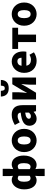

<svg xmlns="http://www.w3.org/2000/svg" viewBox="1736 -2620 1091 4603"><g transform="rotate(-90 2281.5 -318.5)"><path d="M263 14Q213 14 172.5 -6.5Q132 -27 103 -65.5Q74 -104 58.5 -159.5Q43 -215 43 -285Q43 -355 62 -410Q81 -465 112 -503.5Q143 -542 182.5 -562.5Q222 -583 263 -583Q295 -583 318.5 -575.5Q342 -568 362 -557Q364 -555 368 -553L362 -635V-799H536V-635L529 -548Q557 -562 585 -572.5Q613 -583 645 -583Q693 -583 731.5 -562.5Q770 -542 797 -504Q824 -466 839 -413Q854 -360 854 -294Q854 -221 835.5 -163.5Q817 -106 786 -66.5Q755 -27 714.5 -6.5Q674 14 630 14Q580 14 536 -12Q534 -13 532.5 -14Q531 -15 529 -16L536 66V207H362V66L368 -19Q342 -6 317 4Q292 14 263 14ZM529 -151Q531 -149 532.5 -148.5Q534 -148 536 -146Q549 -138 562.5 -135Q576 -132 588 -132Q623 -132 647.5 -169Q672 -206 672 -291Q672 -366 651.5 -402Q631 -438 593 -438Q562 -438 536 -420Q532 -418 529 -415ZM306 -438Q274 -438 250 -402Q226 -366 226 -287Q226 -205 248 -168.5Q270 -132 310 -132Q325 -132 338 -135.5Q351 -139 362 -149Q364 -150 368 -154V-418Q366 -419 365 -420Q364 -421 362 -422Q336 -438 306 -438Z M1216 14Q1162 14 1111.5 -6Q1061 -26 1022 -64.5Q983 -103 960 -158.5Q937 -214 937 -285Q937 -356 960 -411Q983 -466 1022 -504.5Q1061 -543 1111.5 -563Q1162 -583 1216 -583Q1270 -583 1320 -563Q1370 -543 1409 -504.5Q1448 -466 1471 -411Q1494 -356 1494 -285Q1494 -214 1471 -158.5Q1448 -103 1409 -64.5Q1370 -26 1320 -6Q1270 14 1216 14ZM1216 -130Q1266 -130 1289 -171.5Q1312 -213 1312 -285Q1312 -356 1289 -397.5Q1266 -439 1216 -439Q1165 -439 1142 -397.5Q1119 -356 1119 -285Q1119 -213 1142 -171.5Q1165 -130 1216 -130Z M1736 14Q1697 14 1666 0.5Q1635 -13 1613 -36.5Q1591 -60 1579.5 -91.5Q1568 -123 1568 -159Q1568 -249 1643 -299.5Q1718 -350 1884 -368Q1881 -403 1861.5 -422Q1842 -441 1798 -441Q1764 -441 1728 -428Q1692 -415 1649 -391L1587 -508Q1644 -542 1704.5 -562.5Q1765 -583 1832 -583Q1943 -583 2002.5 -520Q2062 -457 2062 -323V0H1917L1904 -56H1900Q1865 -25 1824.5 -5.5Q1784 14 1736 14ZM1798 -124Q1825 -124 1844.5 -136Q1864 -148 1884 -169V-260Q1801 -249 1768.5 -226Q1736 -203 1736 -173Q1736 -148 1753 -136Q1770 -124 1798 -124Z M2371 -569V-420Q2371 -378 2365.5 -325Q2360 -272 2355 -220H2359Q2373 -246 2392 -280Q2411 -314 2424 -339L2563 -569H2725V0H2553V-147Q2553 -190 2558.5 -243Q2564 -296 2569 -349H2565Q2551 -323 2532.5 -288.5Q2514 -254 2500 -230L2360 0H2199V-569ZM2468 -655Q2368 -655 2319.5 -705.5Q2271 -756 2268 -844H2406Q2408 -796 2420.5 -772.5Q2433 -749 2468 -749Q2502 -749 2515 -772.5Q2528 -796 2530 -844H2667Q2665 -756 2616.5 -705.5Q2568 -655 2468 -655Z M3125 14Q3064 14 3011 -6Q2958 -26 2919 -64.5Q2880 -103 2858 -158.5Q2836 -214 2836 -285Q2836 -354 2859 -409Q2882 -464 2919.5 -503Q2957 -542 3005.5 -562.5Q3054 -583 3106 -583Q3168 -583 3213.5 -562Q3259 -541 3289.5 -504Q3320 -467 3335 -417Q3350 -367 3350 -308Q3350 -285 3347.5 -263.5Q3345 -242 3342 -232H3008Q3020 -173 3058 -147.5Q3096 -122 3150 -122Q3181 -122 3210 -131Q3239 -140 3270 -158L3329 -51Q3284 -19 3230 -2.5Q3176 14 3125 14ZM3199 -348Q3199 -391 3178.5 -419Q3158 -447 3109 -447Q3072 -447 3043 -423Q3014 -399 3005 -348Z M3410 -569H3918V-430H3753V0H3575V-430H3410Z M4245 14Q4191 14 4140.5 -6Q4090 -26 4051 -64.5Q4012 -103 3989 -158.5Q3966 -214 3966 -285Q3966 -356 3989 -411Q4012 -466 4051 -504.5Q4090 -543 4140.5 -563Q4191 -583 4245 -583Q4299 -583 4349 -563Q4399 -543 4438 -504.5Q4477 -466 4500 -411Q4523 -356 4523 -285Q4523 -214 4500 -158.5Q4477 -103 4438 -64.5Q4399 -26 4349 -6Q4299 14 4245 14ZM4245 -130Q4295 -130 4318 -171.5Q4341 -213 4341 -285Q4341 -356 4318 -397.5Q4295 -439 4245 -439Q4194 -439 4171 -397.5Q4148 -356 4148 -285Q4148 -213 4171 -171.5Q4194 -130 4245 -130Z"/></g></svg>

Font: Kinto Sans Black
Style: Regular
Weight: 900
Designer: Authors: Ryoko NISHIZUKA  (kana & ideographs); Paul D. Hunt (Latin, Greek & Cyrillic); Wenlong ZHANG  (bopomofo); Sandol
Foundry: Adobe Systems Incorporated, ookami Inc.
Version: Version 0.001